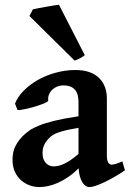

<svg xmlns="http://www.w3.org/2000/svg" viewBox="-20 -758 540 793"><path d="M201.2 -70.8Q210.4 -70.8 220.7 -73Q231 -75.2 243.4 -80.8Q255.9 -86.4 270.8 -96.4Q285.6 -106.4 304.2 -122.1V-230Q274.9 -225.1 254.9 -220.5Q234.9 -215.8 221.2 -210.9Q207.5 -206.1 199 -200.7Q190.4 -195.3 184.1 -189Q171.4 -176.3 163.6 -161.6Q155.8 -147 155.8 -126.5Q155.8 -109.9 160.4 -99.1Q165 -88.4 172.1 -82Q179.2 -75.7 187 -73.2Q194.8 -70.8 201.2 -70.8ZM496.1 -54.7Q475.6 -40.5 453.4 -27.8Q431.2 -15.1 411.4 -5.6Q391.6 3.9 375.2 9.3Q358.9 14.6 350.1 14.6Q332 14.6 319.6 -5.9Q307.1 -26.4 304.7 -63Q282.7 -41 260.5 -26.1Q238.3 -11.2 217.5 -2.2Q196.8 6.8 177.7 10.7Q158.7 14.6 143.1 14.6Q122.6 14.6 102.8 7.6Q83 0.5 67.1 -13.4Q51.3 -27.3 41.5 -48.6Q31.7 -69.8 31.7 -98.1Q31.7 -131.3 43.7 -154.5Q55.7 -177.7 73.7 -195.8Q85.4 -207.5 100.8 -218.5Q116.2 -229.5 141.8 -239.7Q167.5 -250 206.3 -259.5Q245.1 -269 304.2 -277.8V-335.4Q304.2 -350.6 301.3 -363.5Q298.3 -376.5 291 -385.7Q283.7 -395 271.5 -400.1Q259.3 -405.3 240.7 -405.3Q229 -405.3 217.3 -400.9Q205.6 -396.5 196.8 -388.4Q188 -380.4 182.9 -368.9Q177.7 -357.4 179.2 -342.8Q179.7 -339.8 171.4 -335.4Q163.1 -331.1 150.4 -326.4Q137.7 -321.8 122.3 -317.1Q106.9 -312.5 92.8 -309.3Q78.6 -306.2 67.4 -304.4Q56.2 -302.7 52.2 -303.7L42 -330.1Q53.7 -359.4 78.9 -384.5Q104 -409.7 137.7 -428.5Q171.4 -447.3 211.2 -458Q251 -468.8 291.5 -468.8Q325.2 -468.8 349.6 -460Q374 -451.2 389.9 -435.3Q405.8 -419.4 413.6 -397.9Q421.4 -376.5 421.4 -351.6V-116.2Q421.4 -95.7 426.8 -86.9Q432.1 -78.1 440.9 -78.1Q444.3 -78.1 448 -78.6Q451.7 -79.1 456.8 -80.6Q461.9 -82 468.8 -84.7Q475.6 -87.4 485.4 -91.3ZM330.1 -530.3Q327.1 -527.3 321.8 -523.9Q316.4 -520.5 310.3 -517.3Q304.2 -514.2 298.3 -511.7Q292.5 -509.3 288.1 -507.8L101.6 -691.9L115.7 -719.2Q120.6 -720.7 135.7 -723.6Q150.9 -726.6 168.5 -729.7Q186 -732.9 201.9 -735.4Q217.8 -737.8 223.6 -738.3Z"/></svg>

Font: Gentium Basic
Style: Bold
Weight: 700
Designer: J. Victor Gaultney and Annie Olsen
Foundry: SIL International
Version: Version 1.100